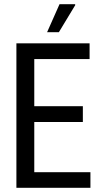

<svg xmlns="http://www.w3.org/2000/svg" viewBox="-20 -893 475 913"><path d="M58 0V-687H406V-612H143V-388H374V-313H143V-74H410V0ZM204 -740 263 -873H337L338 -869L260 -740Z"/></svg>

Font: Archivo ExtraCondensed
Style: Regular
Weight: 400
Width: 2
Designer: Hector Gatti
Foundry: Omnibus-Type
Version: Version 2.001